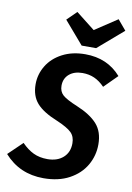

<svg xmlns="http://www.w3.org/2000/svg" viewBox="-120 -995 740 1073"><g transform="rotate(10 249.5 -458.0)"><path d="M518 -619 444 -545Q416 -574 385.5 -587.5Q355 -601 318 -601Q271 -601 242.5 -576.5Q214 -552 214 -511Q214 -478 235.5 -458.5Q257 -439 320 -413Q397 -381 435.5 -338Q474 -295 474 -223Q474 -159 442.5 -104.5Q411 -50 350 -17Q289 16 204 16Q68 16 -19 -82L61 -159Q93 -126 127.5 -109.5Q162 -93 207 -93Q263 -93 296.5 -123Q330 -153 330 -204Q330 -242 307.5 -264.5Q285 -287 224 -313Q142 -346 106 -387Q70 -428 70 -494Q70 -550 99.5 -599Q129 -648 185 -677.5Q241 -707 315 -707Q441 -707 518 -619ZM512 -875 368 -751H286L176 -879L230 -932L337 -848L464 -932Z"/></g></svg>

Font: Fira Sans Condensed SemiBold
Style: Italic
Weight: 600
Width: 3
Italic angle: -8°
Designer: bBox Type GmbH & Carrois Corporate GbR & Edenspiekermann AG
Foundry: bBox Type GmbH & Carrois Corporate GbR & Edenspiekermann AG
Version: Version 4.301